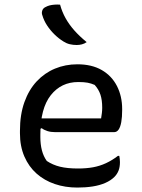

<svg xmlns="http://www.w3.org/2000/svg" viewBox="-20 -834 640 866"><path d="M329 -544Q394 -544 439 -518Q484 -492 507.5 -446Q531 -400 531 -342V-338Q531 -306 527 -283.5Q523 -261 515 -249.5Q507 -238 495 -238H228Q209 -238 193.5 -243Q178 -248 168 -256L150 -246V-300H436Q438 -312 439.5 -324Q441 -336 441 -348Q441 -383 433 -407Q425 -431 407 -451Q391 -458 375 -461Q359 -464 333 -464Q256 -464 209 -404.5Q162 -345 162 -227V-216Q162 -183 169 -156Q176 -129 191 -108Q218 -90 251 -82Q284 -74 332 -74Q369 -74 399.5 -79.5Q430 -85 458 -98Q486 -111 512 -131H518Q519 -125 520 -118.5Q521 -112 521 -103Q521 -80 514.5 -64Q508 -48 496 -36Q480 -20 455 -9Q430 2 398 7Q366 12 329 12Q274 12 227 -4Q180 -20 145 -51Q110 -82 90 -128Q70 -174 70 -233V-244Q70 -317 90 -373Q110 -429 145.5 -467Q181 -505 228 -524.5Q275 -544 329 -544ZM251 -813Q260 -780 276 -751.5Q292 -723 315.5 -696.5Q339 -670 371 -644Q361 -637 349.5 -634Q338 -631 326 -631Q310 -631 295 -634.5Q280 -638 266 -647Q245 -660 226 -678.5Q207 -697 192.5 -719Q178 -741 171 -765Q167 -775 170.5 -786Q174 -797 185 -802Q194 -807 203.5 -809.5Q213 -812 225.5 -813Q238 -814 251 -813Z"/></svg>

Font: Recursive Casual
Style: Regular
Weight: 400
Version: Version 1.047